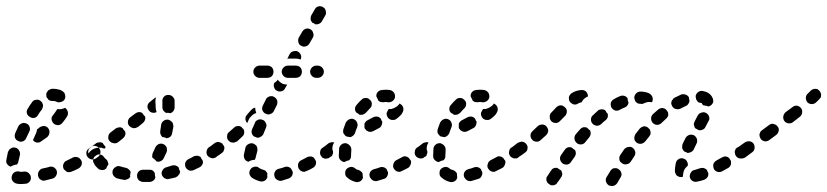

<svg xmlns="http://www.w3.org/2000/svg" viewBox="-27 -575 2710 629"><path d="M56 27Q64 27 70 20Q75 14 74 6Q74 2 72 -2Q70 -5 67 -8Q64 -10 61 -12Q57 -13 53 -13Q47 -12 42 -12Q39 -12 37 -13Q29 -15 21 -11Q14 -7 12 1Q11 4 11 8Q11 12 13 16Q15 19 18 22Q21 24 25 26Q33 28 42 28Q48 28 56 27ZM157 0Q161 -7 159 -15Q158 -19 155 -22Q153 -25 149 -27Q146 -29 142 -29Q138 -30 134 -28Q123 -25 112 -23Q104 -21 100 -13Q96 -6 98 2Q99 6 101 9Q103 12 107 14Q110 16 114 17Q118 17 122 16Q134 13 145 10Q153 8 157 0ZM240 -34Q243 -42 239 -50Q237 -53 234 -56Q231 -59 227 -60Q224 -61 220 -61Q216 -61 212 -59Q202 -54 192 -49Q184 -46 181 -38Q178 -31 181 -23Q183 -19 186 -17Q189 -14 192 -12Q196 -11 200 -11Q204 -11 208 -13Q219 -17 230 -23Q237 -27 240 -34ZM-1 -77Q1 -81 3 -84Q5 -87 9 -89Q12 -91 16 -92Q20 -92 24 -91Q32 -89 36 -81Q40 -74 38 -66Q35 -55 33 -45Q33 -43 31 -40Q30 -38 29 -36Q28 -36 27 -36Q19 -35 11 -31Q9 -30 8 -29Q1 -31 -4 -38Q-8 -44 -6 -52Q-4 -64 -1 -77ZM299 -66Q301 -70 302 -74Q302 -77 302 -81Q301 -85 298 -89Q294 -95 285 -97Q277 -98 270 -93Q268 -91 265 -89Q258 -85 256 -77Q255 -68 259 -62Q262 -58 265 -56Q268 -54 272 -53Q276 -52 280 -53Q284 -54 287 -56Q290 -58 294 -61Q297 -63 299 -66ZM110 -161Q114 -163 118 -162Q122 -162 125 -160Q129 -158 131 -155Q136 -148 135 -140Q134 -132 128 -126Q118 -119 108 -112Q102 -107 94 -108Q86 -109 81 -116Q85 -124 89 -134Q93 -141 94 -149Q94 -150 94 -151Q99 -154 103 -158Q106 -160 110 -161ZM22 -124Q25 -116 33 -113Q40 -109 48 -112Q56 -115 59 -123Q64 -133 69 -144Q73 -151 70 -159Q68 -167 60 -170Q57 -172 53 -172Q49 -173 45 -171Q41 -170 38 -167Q35 -165 33 -161Q28 -150 23 -139Q20 -132 22 -124ZM195 -209Q193 -217 186 -222Q183 -220 179 -219Q170 -216 162 -218Q161 -218 161 -218Q160 -217 160 -216Q159 -215 159 -215Q154 -207 147 -198Q141 -192 142 -184Q143 -176 149 -170Q155 -165 164 -165Q172 -166 177 -172Q187 -184 193 -194Q197 -201 195 -209ZM61 -204Q63 -196 71 -192Q78 -187 86 -189Q94 -191 98 -199Q104 -209 110 -216Q112 -220 113 -223Q114 -227 114 -231Q113 -235 111 -239Q109 -242 106 -244Q103 -247 99 -248Q95 -249 91 -248Q87 -248 84 -246Q80 -244 78 -240Q71 -231 64 -219Q59 -212 61 -204ZM125 -269Q126 -273 129 -276Q131 -280 135 -281Q138 -283 142 -284Q146 -284 150 -284Q157 -284 164 -282Q171 -281 177 -277Q180 -275 183 -272Q185 -269 186 -265Q187 -261 187 -257Q187 -254 185 -250Q181 -243 173 -241Q165 -238 157 -242Q154 -244 150 -244Q148 -244 147 -244Q142 -244 138 -245Q134 -246 131 -249Q130 -250 130 -251Q128 -254 126 -256Q125 -257 125 -259Q125 -260 125 -262Q124 -266 125 -269Z M452 21Q447 21 441 21Q437 21 434 19Q430 18 427 15Q425 12 423 8Q422 4 422 0Q422 -8 428 -14Q434 -19 443 -19Q448 -19 452 -19Q457 -19 462 -19Q466 -19 470 -18Q473 -17 476 -14Q477 -13 478 -11Q479 -10 480 -9Q480 -3 481 2Q482 4 482 5Q481 12 476 16Q470 21 463 21Q458 21 452 21ZM385 14Q382 15 378 14Q366 12 356 9Q348 6 344 -1Q340 -8 342 -16Q343 -20 346 -23Q348 -26 352 -28Q355 -30 359 -31Q363 -31 367 -30Q376 -27 386 -25Q391 -24 395 -20Q400 -16 401 -11Q400 -6 399 0Q399 2 400 3Q398 6 397 8Q395 10 393 11Q389 13 385 14ZM555 2Q558 -1 560 -4Q562 -6 562 -9Q563 -11 563 -14Q562 -16 561 -17Q559 -22 558 -27Q554 -31 548 -33Q542 -34 537 -33Q527 -30 518 -27Q510 -25 506 -18Q501 -11 503 -3Q504 1 507 4Q509 7 512 9Q516 11 520 12Q524 12 527 11Q538 9 549 6Q552 4 555 2ZM633 -32Q636 -35 637 -39Q638 -41 638 -44Q638 -46 637 -49Q636 -50 635 -52Q632 -56 630 -61Q625 -64 620 -65Q614 -65 608 -63Q600 -58 591 -54Q583 -50 580 -42Q578 -35 581 -27Q583 -23 586 -21Q589 -18 592 -17Q596 -15 600 -16Q604 -16 608 -18Q617 -22 627 -27Q631 -29 633 -32ZM301 -19Q297 -20 294 -23Q290 -27 287 -30Q287 -31 287 -31Q286 -31 286 -31Q284 -34 282 -37V-38Q277 -44 278 -52Q280 -61 287 -65Q293 -70 301 -69Q310 -67 314 -60Q317 -56 321 -53Q325 -50 326 -45Q328 -41 328 -36Q323 -30 321 -23Q318 -21 315 -19Q312 -18 309 -18Q305 -18 301 -19ZM472 -67Q472 -71 474 -75Q478 -83 482 -92Q485 -99 493 -103Q500 -106 508 -103Q512 -101 515 -98Q517 -96 519 -92Q520 -88 520 -84Q520 -80 519 -77Q514 -66 509 -56Q506 -50 499 -47Q493 -44 486 -46Q482 -51 477 -55Q475 -56 474 -57Q473 -57 473 -58Q473 -59 472 -60Q471 -63 472 -67ZM690 -74Q691 -82 686 -89Q684 -92 681 -94Q677 -96 673 -97Q669 -97 666 -96Q662 -96 658 -93Q651 -88 650 -80Q648 -72 653 -65Q655 -62 659 -60Q662 -58 666 -57Q670 -56 674 -57Q678 -58 681 -60L682 -61Q688 -66 690 -74ZM287 -105Q290 -108 294 -108Q298 -109 302 -109Q304 -108 306 -108Q308 -107 310 -106Q311 -103 314 -100Q316 -97 318 -95Q318 -94 318 -93Q319 -92 319 -91L315 -88Q310 -90 305 -91Q297 -92 288 -90Q280 -88 274 -84Q267 -79 263 -72Q261 -78 263 -84Q266 -90 271 -93Q277 -98 287 -105ZM383 -132Q385 -138 383 -144Q381 -146 379 -149Q376 -152 375 -155Q373 -156 371 -157Q369 -157 367 -158Q363 -158 359 -157Q355 -156 352 -154L335 -141Q332 -139 330 -135Q328 -132 328 -128Q327 -124 328 -120Q329 -116 332 -113Q337 -107 345 -106Q353 -104 360 -109L376 -122Q381 -126 383 -132ZM501 -166Q502 -174 509 -179Q515 -184 524 -183Q528 -182 531 -180Q534 -178 537 -175Q539 -172 540 -168Q541 -164 541 -160Q539 -149 537 -139Q536 -132 531 -127Q526 -123 519 -122Q518 -123 517 -123Q511 -126 505 -126Q501 -130 499 -135Q497 -141 498 -146Q500 -156 501 -166ZM448 -182Q450 -188 448 -194Q445 -196 443 -199Q441 -202 439 -205Q434 -208 428 -208Q421 -207 416 -203L400 -191Q393 -186 392 -177Q391 -169 396 -163Q399 -160 402 -158Q406 -156 410 -155Q414 -155 418 -156Q421 -157 425 -159L441 -172Q446 -176 448 -182ZM505 -243Q504 -251 510 -258Q515 -264 524 -264Q528 -264 531 -263Q535 -262 538 -259Q541 -256 543 -253Q545 -249 545 -245Q545 -235 545 -223Q545 -217 541 -211Q537 -206 531 -204Q529 -205 527 -205Q522 -206 517 -205Q512 -208 508 -213Q505 -218 505 -223Q505 -234 505 -243ZM484 -256Q483 -256 482 -255Q481 -255 480 -254L464 -241Q457 -236 456 -227Q456 -219 461 -213Q465 -207 472 -206Q479 -204 486 -208Q486 -208 486 -208Q483 -215 483 -224Q483 -233 482 -242Q482 -249 484 -256Z M840 17Q833 21 825 19Q810 15 798 7Q792 2 790 -6Q789 -14 794 -21Q796 -24 799 -26Q803 -28 807 -29Q811 -29 814 -29Q818 -28 822 -25Q827 -21 835 -19Q839 -18 842 -16Q845 -14 847 -10Q848 -9 848 -8Q848 -8 849 -7Q848 -1 849 5Q849 5 849 5Q849 5 849 5Q847 13 840 17ZM925 6Q928 4 930 0Q931 -3 932 -6Q932 -9 932 -12Q931 -13 931 -14Q929 -17 928 -20Q925 -26 918 -28Q912 -30 906 -28Q896 -24 886 -22Q878 -20 874 -13Q870 -6 872 2Q873 6 875 9Q877 12 881 14Q884 16 888 17Q892 18 896 17Q907 14 918 10Q922 9 925 6ZM1007 -35Q1010 -42 1007 -49Q1007 -50 1006 -51Q1004 -53 1003 -56Q1001 -58 999 -60Q997 -61 994 -62Q990 -63 986 -62Q982 -62 979 -60Q970 -55 960 -50Q953 -47 950 -39Q948 -31 951 -24Q953 -20 956 -17Q959 -15 963 -13Q967 -12 970 -12Q974 -13 978 -15Q988 -19 998 -25Q1005 -29 1007 -35ZM777 -91Q779 -99 787 -103Q794 -107 802 -105Q806 -104 809 -101Q812 -99 814 -96Q816 -92 816 -88Q817 -84 816 -80Q813 -70 811 -61Q811 -59 810 -56Q809 -54 807 -51Q805 -51 803 -51Q794 -50 787 -45Q779 -47 775 -53Q771 -60 772 -68Q774 -78 777 -91ZM1064 -73Q1065 -82 1060 -88Q1058 -92 1055 -94Q1051 -96 1048 -97Q1044 -97 1040 -97Q1036 -96 1033 -93L1030 -91Q1023 -87 1022 -79Q1020 -70 1025 -64Q1027 -60 1030 -58Q1034 -56 1038 -55Q1042 -55 1045 -56Q1049 -56 1053 -59L1055 -61Q1062 -65 1064 -73ZM705 -79Q707 -83 708 -87Q708 -90 708 -93Q707 -96 706 -98Q705 -99 704 -100Q702 -103 701 -105Q695 -109 689 -110Q682 -110 676 -106Q668 -100 659 -93Q652 -89 650 -81Q649 -72 654 -66Q656 -62 659 -60Q663 -58 666 -57Q670 -57 674 -57Q678 -58 681 -61Q691 -67 700 -74Q703 -76 705 -79ZM773 -139Q774 -147 770 -153Q769 -154 768 -154Q766 -156 764 -159Q758 -163 752 -162Q745 -162 740 -157Q732 -150 724 -143Q717 -138 717 -129Q716 -121 721 -115Q724 -112 727 -110Q731 -108 735 -108Q739 -107 743 -109Q746 -110 750 -112Q758 -120 766 -127Q772 -132 773 -139ZM808 -172Q809 -176 812 -179Q815 -181 819 -183Q822 -184 826 -184Q830 -184 834 -182Q838 -181 840 -178Q843 -175 844 -171Q846 -168 846 -164Q846 -160 844 -156Q840 -146 836 -136Q833 -130 827 -127Q821 -123 815 -124Q811 -126 808 -127Q807 -127 807 -127Q800 -131 798 -138Q796 -145 799 -152Q803 -161 808 -172ZM796 -194Q802 -201 810 -204Q811 -204 812 -204Q812 -205 812 -207Q809 -214 809 -222Q806 -222 802 -220Q799 -218 796 -215Q789 -207 782 -199Q780 -196 778 -193Q777 -189 777 -185Q777 -181 779 -178Q780 -174 783 -172Q785 -176 787 -181Q790 -189 796 -194ZM847 -201Q854 -199 860 -202Q867 -205 870 -211L880 -231Q883 -238 881 -246Q878 -254 870 -258Q867 -260 863 -260Q859 -260 855 -259Q851 -257 848 -255Q845 -252 844 -249L834 -229Q831 -223 832 -216Q834 -209 840 -204Q841 -204 843 -203Q845 -202 847 -201ZM870 -297Q870 -300 872 -304Q876 -306 880 -310Q881 -312 883 -314Q884 -312 886 -310Q892 -304 900 -300Q907 -298 914 -298L907 -286Q904 -279 898 -277Q891 -274 884 -276Q882 -277 880 -278Q879 -279 877 -279Q875 -281 873 -284Q872 -286 871 -289Q869 -293 870 -297ZM864 -326Q869 -332 869 -340Q869 -348 864 -354Q858 -360 849 -360H823Q815 -360 809 -354Q803 -348 803 -340Q803 -332 809 -326Q815 -320 823 -320H849Q858 -320 864 -326ZM957 -326Q962 -332 962 -340Q962 -348 957 -354Q951 -360 942 -360H916Q908 -360 902 -354Q896 -348 896 -340Q896 -332 902 -326Q908 -320 916 -320H942Q951 -320 957 -326ZM1028 -326Q1034 -332 1034 -340Q1034 -348 1028 -354Q1022 -360 1014 -360H1009Q1001 -360 995 -354Q989 -348 989 -340Q989 -332 995 -326Q1001 -320 1009 -320H1014Q1022 -320 1028 -326ZM916 -383H942Q950 -383 958 -380Q961 -387 959 -394Q956 -402 949 -406Q946 -408 942 -408Q938 -408 934 -407Q930 -406 927 -404Q924 -401 922 -398L914 -382Q915 -383 916 -383ZM952 -452 963 -471Q967 -478 975 -481Q983 -483 990 -479Q997 -475 999 -467Q1002 -459 998 -452L987 -433Q983 -426 977 -424Q970 -421 964 -423Q962 -424 960 -425Q958 -426 956 -427Q951 -432 950 -439Q949 -446 952 -452ZM991 -518Q991 -522 993 -525L1004 -544Q1008 -552 1016 -554Q1024 -556 1031 -552Q1034 -550 1037 -547Q1039 -544 1040 -540Q1041 -536 1041 -532Q1041 -528 1039 -525L1028 -506Q1024 -499 1018 -497Q1011 -494 1004 -496Q1003 -498 1001 -499Q999 -500 997 -500Q995 -502 993 -505Q992 -507 991 -510Q990 -514 991 -518Z M1111 7Q1104 2 1104 -6Q1103 -15 1108 -21Q1114 -27 1122 -28Q1130 -29 1137 -23Q1141 -19 1148 -18Q1153 -16 1156 -13Q1160 -10 1161 -6Q1161 1 1162 7Q1160 15 1153 19Q1145 23 1138 21Q1122 17 1111 7ZM1241 3Q1245 -4 1244 -11Q1244 -12 1243 -13Q1241 -16 1240 -20Q1239 -22 1237 -23Q1235 -25 1233 -26Q1230 -27 1226 -28Q1222 -28 1218 -27Q1208 -23 1199 -21Q1191 -19 1186 -12Q1182 -5 1184 3Q1185 7 1188 10Q1190 13 1193 15Q1197 18 1201 18Q1205 19 1208 18Q1219 15 1231 11Q1238 9 1241 3ZM1318 -36Q1321 -42 1319 -49Q1318 -50 1317 -51Q1315 -54 1313 -57Q1311 -59 1309 -60Q1307 -61 1305 -62Q1301 -63 1297 -63Q1293 -62 1290 -60Q1280 -55 1271 -50Q1264 -46 1262 -38Q1259 -30 1263 -23Q1265 -20 1268 -17Q1271 -14 1275 -13Q1279 -12 1283 -12Q1286 -13 1290 -15Q1300 -20 1310 -25Q1316 -29 1318 -36ZM1083 -64V-66Q1083 -76 1084 -88Q1084 -92 1086 -95Q1088 -99 1091 -101Q1094 -104 1098 -105Q1102 -106 1106 -106Q1110 -105 1113 -103Q1117 -101 1119 -98Q1122 -95 1123 -91Q1124 -88 1124 -84Q1123 -74 1123 -66V-64Q1123 -60 1122 -57Q1120 -53 1117 -50Q1110 -49 1103 -45Q1102 -45 1101 -44Q1094 -45 1088 -51Q1083 -56 1083 -64ZM1373 -74Q1374 -82 1369 -88Q1367 -92 1364 -94Q1360 -96 1356 -97Q1353 -97 1349 -97Q1345 -96 1342 -93L1340 -92Q1333 -88 1332 -79Q1330 -71 1335 -64Q1337 -61 1341 -59Q1344 -57 1348 -56Q1352 -56 1356 -56Q1360 -57 1363 -60L1364 -61Q1371 -65 1373 -74ZM1066 -105Q1067 -107 1068 -108Q1064 -110 1059 -109Q1054 -108 1050 -106L1033 -93Q1029 -91 1027 -88Q1025 -85 1024 -81Q1024 -77 1024 -73Q1025 -69 1028 -66Q1032 -59 1040 -57Q1048 -56 1055 -61L1061 -64V-66Q1061 -77 1062 -90Q1062 -98 1066 -105ZM1118 -126Q1120 -126 1122 -126Q1124 -127 1126 -128Q1130 -130 1132 -133Q1135 -136 1136 -139Q1139 -149 1143 -158Q1146 -166 1143 -173Q1140 -181 1133 -184Q1129 -186 1125 -186Q1121 -186 1117 -184Q1114 -183 1111 -180Q1108 -177 1106 -174Q1102 -163 1098 -152Q1097 -148 1097 -144Q1097 -140 1099 -137Q1101 -134 1103 -132Q1105 -129 1108 -128Q1108 -128 1108 -128Q1113 -127 1118 -126ZM1167 -156Q1168 -155 1168 -154Q1170 -151 1173 -148Q1176 -146 1180 -144Q1184 -143 1188 -143Q1192 -144 1195 -145L1214 -155Q1221 -158 1223 -165Q1226 -171 1225 -178Q1225 -178 1224 -178Q1222 -182 1220 -187Q1215 -192 1209 -193Q1202 -194 1196 -191L1177 -181Q1173 -179 1171 -176Q1168 -173 1167 -170Q1167 -167 1167 -165Q1167 -162 1167 -159Q1167 -157 1167 -156ZM1292 -207Q1296 -214 1294 -222Q1292 -230 1285 -234Q1284 -234 1284 -235Q1283 -235 1282 -236Q1278 -229 1271 -225Q1264 -220 1255 -218Q1251 -218 1247 -218Q1244 -215 1243 -212Q1241 -209 1240 -206Q1239 -202 1240 -198Q1241 -194 1243 -191Q1245 -187 1249 -185Q1252 -183 1256 -182Q1260 -182 1264 -182Q1268 -183 1271 -185Q1278 -190 1283 -195Q1289 -200 1292 -207ZM1154 -199Q1156 -199 1158 -199Q1162 -199 1165 -201Q1169 -203 1172 -206Q1178 -213 1184 -219Q1191 -225 1191 -233Q1192 -241 1186 -247Q1183 -250 1180 -252Q1176 -254 1172 -254Q1168 -254 1164 -253Q1161 -252 1158 -249Q1149 -241 1141 -231Q1136 -226 1136 -218Q1136 -210 1142 -205Q1147 -203 1151 -199Q1153 -199 1154 -199ZM1237 -281Q1244 -281 1251 -280Q1259 -278 1264 -271Q1268 -264 1267 -256Q1265 -248 1259 -244Q1252 -239 1244 -240Q1240 -241 1237 -241Q1233 -241 1228 -240Q1224 -240 1219 -241Q1215 -243 1212 -246Q1212 -247 1211 -249Q1209 -254 1206 -259Q1205 -267 1210 -273Q1215 -279 1223 -280Q1230 -281 1237 -281Z M1420 7Q1413 2 1413 -6Q1412 -15 1417 -21Q1423 -27 1431 -28Q1439 -29 1446 -23Q1450 -19 1457 -18Q1462 -16 1465 -13Q1469 -10 1470 -6Q1470 1 1471 7Q1469 15 1462 19Q1454 23 1447 21Q1431 17 1420 7ZM1550 3Q1554 -4 1553 -11Q1553 -12 1552 -13Q1550 -16 1549 -20Q1548 -22 1546 -23Q1544 -25 1542 -26Q1539 -27 1535 -28Q1531 -28 1527 -27Q1517 -23 1508 -21Q1500 -19 1495 -12Q1491 -5 1493 3Q1494 7 1497 10Q1499 13 1502 15Q1506 18 1510 18Q1514 19 1517 18Q1528 15 1540 11Q1547 9 1550 3ZM1627 -36Q1630 -42 1628 -49Q1627 -50 1626 -51Q1624 -54 1622 -57Q1620 -59 1618 -60Q1616 -61 1614 -62Q1610 -63 1606 -63Q1602 -62 1599 -60Q1589 -55 1580 -50Q1573 -46 1571 -38Q1568 -30 1572 -23Q1574 -20 1577 -17Q1580 -14 1584 -13Q1588 -12 1592 -12Q1595 -13 1599 -15Q1609 -20 1619 -25Q1625 -29 1627 -36ZM1392 -64V-66Q1392 -76 1393 -88Q1393 -92 1395 -95Q1397 -99 1400 -101Q1403 -104 1407 -105Q1411 -106 1415 -106Q1419 -105 1422 -103Q1426 -101 1428 -98Q1431 -95 1432 -91Q1433 -88 1433 -84Q1432 -74 1432 -66V-64Q1432 -60 1431 -57Q1429 -53 1426 -50Q1419 -49 1412 -45Q1411 -45 1410 -44Q1403 -45 1397 -51Q1392 -56 1392 -64ZM1682 -74Q1683 -82 1678 -88Q1676 -92 1673 -94Q1669 -96 1665 -97Q1662 -97 1658 -97Q1654 -96 1651 -93L1649 -92Q1642 -88 1641 -79Q1639 -71 1644 -64Q1646 -61 1650 -59Q1653 -57 1657 -56Q1661 -56 1665 -56Q1669 -57 1672 -60L1673 -61Q1680 -65 1682 -74ZM1375 -105Q1376 -107 1377 -108Q1373 -110 1368 -109Q1363 -108 1359 -106L1342 -93Q1338 -91 1336 -88Q1334 -85 1333 -81Q1333 -77 1333 -73Q1334 -69 1337 -66Q1341 -59 1349 -57Q1357 -56 1364 -61L1370 -64V-66Q1370 -77 1371 -90Q1371 -98 1375 -105ZM1427 -126Q1429 -126 1431 -126Q1433 -127 1435 -128Q1439 -130 1441 -133Q1444 -136 1445 -139Q1448 -149 1452 -158Q1455 -166 1452 -173Q1449 -181 1442 -184Q1438 -186 1434 -186Q1430 -186 1426 -184Q1423 -183 1420 -180Q1417 -177 1415 -174Q1411 -163 1407 -152Q1406 -148 1406 -144Q1406 -140 1408 -137Q1410 -134 1412 -132Q1414 -129 1417 -128Q1417 -128 1417 -128Q1422 -127 1427 -126ZM1476 -156Q1477 -155 1477 -154Q1479 -151 1482 -148Q1485 -146 1489 -144Q1493 -143 1497 -143Q1501 -144 1504 -145L1523 -155Q1530 -158 1532 -165Q1535 -171 1534 -178Q1534 -178 1533 -178Q1531 -182 1529 -187Q1524 -192 1518 -193Q1511 -194 1505 -191L1486 -181Q1482 -179 1480 -176Q1477 -173 1476 -170Q1476 -167 1476 -165Q1476 -162 1476 -159Q1476 -157 1476 -156ZM1601 -207Q1605 -214 1603 -222Q1601 -230 1594 -234Q1593 -234 1593 -235Q1592 -235 1591 -236Q1587 -229 1580 -225Q1573 -220 1564 -218Q1560 -218 1556 -218Q1553 -215 1552 -212Q1550 -209 1549 -206Q1548 -202 1549 -198Q1550 -194 1552 -191Q1554 -187 1558 -185Q1561 -183 1565 -182Q1569 -182 1573 -182Q1577 -183 1580 -185Q1587 -190 1592 -195Q1598 -200 1601 -207ZM1463 -199Q1465 -199 1467 -199Q1471 -199 1474 -201Q1478 -203 1481 -206Q1487 -213 1493 -219Q1500 -225 1500 -233Q1501 -241 1495 -247Q1492 -250 1489 -252Q1485 -254 1481 -254Q1477 -254 1473 -253Q1470 -252 1467 -249Q1458 -241 1450 -231Q1445 -226 1445 -218Q1445 -210 1451 -205Q1456 -203 1460 -199Q1462 -199 1463 -199ZM1546 -281Q1553 -281 1560 -280Q1568 -278 1573 -271Q1577 -264 1576 -256Q1574 -248 1568 -244Q1561 -239 1553 -240Q1549 -241 1546 -241Q1542 -241 1537 -240Q1533 -240 1528 -241Q1524 -243 1521 -246Q1521 -247 1520 -249Q1518 -254 1515 -259Q1514 -267 1519 -273Q1524 -279 1532 -280Q1539 -281 1546 -281Z M2009 -6Q2008 -13 2003 -18Q2001 -19 1999 -21Q1997 -22 1996 -23Q1993 -24 1990 -24Q1987 -24 1984 -24Q1980 -23 1977 -20Q1974 -18 1972 -14L1961 4Q1956 11 1958 19Q1960 27 1967 32Q1971 34 1975 34Q1979 35 1982 34Q1986 33 1989 31Q1993 28 1995 25L2006 6Q2010 0 2009 -6ZM1815 -6Q1814 -12 1811 -17Q1807 -19 1804 -21Q1801 -23 1799 -25Q1797 -25 1795 -25Q1793 -25 1790 -25Q1787 -24 1783 -22Q1780 -19 1778 -16Q1771 -6 1767 1Q1764 4 1763 8Q1763 12 1763 16Q1764 19 1766 23Q1768 26 1772 28Q1775 31 1779 32Q1783 32 1787 32Q1790 31 1794 29Q1797 27 1799 23Q1804 17 1811 6Q1815 1 1815 -6ZM2291 5Q2295 -2 2293 -9Q2293 -10 2292 -11Q2290 -14 2289 -18Q2288 -19 2286 -21Q2284 -22 2282 -23Q2279 -25 2275 -25Q2271 -25 2267 -24Q2257 -21 2248 -18Q2244 -18 2241 -15Q2238 -13 2236 -9Q2234 -6 2233 -2Q2232 2 2233 6Q2235 14 2242 18Q2249 22 2257 20Q2268 18 2280 14Q2287 11 2291 5ZM2197 4Q2193 2 2190 0Q2187 -3 2186 -7Q2184 -10 2184 -14Q2184 -15 2184 -16Q2184 -27 2187 -41Q2189 -49 2195 -53Q2202 -58 2211 -56Q2214 -55 2218 -53Q2221 -51 2223 -47Q2225 -44 2226 -40Q2227 -36 2226 -32Q2226 -32 2226 -32Q2220 -27 2216 -21Q2212 -14 2211 -5Q2210 0 2210 4Q2209 5 2207 5Q2206 5 2204 5Q2200 5 2197 4ZM2367 -35Q2369 -42 2367 -49Q2366 -50 2365 -52Q2363 -54 2362 -57Q2360 -58 2358 -60Q2356 -61 2353 -62Q2349 -63 2345 -62Q2341 -61 2338 -59Q2328 -54 2320 -49Q2316 -47 2314 -44Q2311 -41 2310 -37Q2309 -33 2310 -29Q2310 -25 2312 -21Q2316 -14 2324 -12Q2332 -10 2339 -14Q2349 -19 2359 -25Q2365 -29 2367 -35ZM1859 -69Q1860 -73 1859 -77Q1859 -79 1858 -81Q1857 -83 1856 -84Q1852 -86 1849 -89Q1847 -90 1845 -92Q1839 -94 1833 -92Q1827 -90 1823 -84L1811 -67Q1809 -64 1808 -60Q1807 -56 1808 -52Q1809 -48 1811 -45Q1813 -42 1817 -39Q1823 -35 1832 -36Q1840 -38 1844 -45L1856 -62Q1858 -65 1859 -69ZM2054 -70Q2055 -74 2054 -78Q2053 -80 2052 -83Q2051 -85 2050 -87Q2047 -89 2045 -91Q2043 -92 2042 -93Q2036 -95 2029 -93Q2022 -91 2018 -86Q2012 -77 2005 -67Q2003 -64 2002 -60Q2002 -56 2002 -52Q2003 -48 2005 -45Q2008 -42 2011 -40Q2018 -35 2026 -37Q2034 -38 2039 -45Q2045 -54 2051 -63Q2053 -66 2054 -70ZM2419 -66Q2421 -69 2422 -73Q2422 -77 2422 -81Q2421 -85 2418 -88Q2414 -95 2406 -97Q2398 -98 2391 -93L2389 -92Q2385 -90 2383 -87Q2381 -83 2380 -79Q2380 -75 2381 -72Q2381 -68 2384 -64Q2388 -58 2396 -56Q2405 -55 2411 -59L2413 -61Q2417 -63 2419 -66ZM1699 -81Q1701 -84 1701 -88Q1702 -92 1701 -96Q1700 -100 1697 -103Q1695 -106 1692 -108Q1688 -110 1684 -111Q1680 -111 1677 -110Q1673 -109 1669 -107Q1660 -100 1651 -93Q1644 -89 1642 -81Q1641 -72 1646 -66Q1648 -62 1651 -60Q1655 -58 1658 -57Q1662 -57 1666 -57Q1670 -58 1673 -61Q1684 -68 1693 -75Q1696 -77 1699 -81ZM2208 -95Q2208 -99 2209 -103Q2214 -112 2219 -123Q2223 -130 2231 -133Q2239 -135 2246 -132Q2250 -130 2252 -127Q2255 -124 2256 -120Q2257 -116 2257 -112Q2257 -108 2255 -105Q2250 -95 2246 -86Q2243 -80 2237 -77Q2232 -74 2225 -74Q2221 -77 2216 -78Q2214 -79 2212 -82Q2210 -84 2209 -87Q2207 -91 2208 -95ZM1908 -136Q1909 -142 1906 -148Q1902 -150 1899 -154Q1897 -155 1896 -157Q1890 -159 1883 -158Q1877 -156 1873 -151Q1866 -143 1859 -135Q1854 -128 1855 -120Q1856 -112 1863 -106Q1869 -101 1878 -102Q1886 -103 1891 -110Q1897 -118 1904 -126Q1907 -130 1908 -136ZM2104 -135Q2105 -139 2104 -143Q2104 -145 2103 -148Q2102 -150 2101 -152Q2098 -154 2096 -157Q2095 -158 2094 -158Q2088 -162 2081 -161Q2074 -159 2069 -154Q2062 -145 2055 -136Q2053 -133 2052 -129Q2051 -126 2051 -122Q2051 -118 2053 -114Q2055 -111 2058 -108Q2065 -103 2073 -104Q2081 -105 2087 -112Q2093 -120 2100 -128Q2102 -131 2104 -135ZM1769 -146Q1769 -154 1763 -161Q1758 -167 1749 -167Q1741 -167 1735 -162Q1727 -154 1718 -146Q1715 -143 1713 -140Q1711 -136 1711 -132Q1711 -128 1712 -124Q1713 -121 1716 -118Q1721 -111 1730 -111Q1738 -110 1744 -116Q1753 -124 1762 -132Q1768 -138 1769 -146ZM2246 -170Q2247 -174 2249 -178L2259 -197Q2263 -204 2271 -206Q2279 -209 2286 -205Q2290 -203 2292 -200Q2295 -197 2296 -193Q2297 -189 2297 -185Q2296 -181 2294 -178L2284 -159Q2281 -152 2274 -150Q2268 -147 2261 -149Q2259 -150 2256 -152Q2255 -153 2253 -153Q2251 -155 2249 -157Q2248 -160 2247 -163Q2246 -166 2246 -170ZM1964 -191Q1965 -197 1964 -202Q1959 -207 1957 -212Q1956 -213 1955 -214Q1953 -215 1951 -216Q1948 -217 1946 -217Q1942 -217 1938 -216Q1934 -215 1931 -212Q1923 -205 1915 -197Q1909 -192 1909 -183Q1909 -175 1915 -169Q1918 -166 1921 -165Q1925 -163 1929 -163Q1933 -163 1937 -165Q1940 -166 1943 -169Q1950 -176 1958 -182Q1962 -186 1964 -191ZM2162 -196Q2163 -203 2161 -208Q2158 -212 2155 -216Q2150 -221 2142 -221Q2135 -221 2129 -216Q2121 -209 2112 -201Q2106 -195 2106 -187Q2106 -178 2112 -172Q2118 -166 2126 -166Q2134 -166 2140 -172Q2148 -179 2155 -186Q2160 -190 2162 -196ZM1830 -210Q1830 -219 1823 -224Q1817 -230 1809 -230Q1801 -229 1795 -223L1779 -206Q1773 -200 1774 -191Q1774 -183 1780 -177Q1786 -172 1795 -172Q1803 -173 1808 -179L1825 -196Q1830 -202 1830 -210ZM2003 -215Q1996 -211 1988 -213Q1980 -216 1976 -223Q1974 -226 1974 -230Q1973 -234 1974 -238Q1975 -242 1978 -245Q1980 -248 1984 -250Q1994 -256 2004 -260Q2011 -263 2018 -261Q2025 -259 2029 -253Q2029 -246 2032 -239Q2032 -239 2032 -238Q2031 -233 2028 -229Q2025 -225 2020 -223Q2012 -220 2003 -215ZM2230 -256Q2226 -263 2219 -265Q2211 -268 2204 -265Q2194 -260 2183 -255Q2179 -253 2177 -249Q2174 -246 2173 -243Q2172 -239 2172 -235Q2173 -231 2175 -227Q2177 -224 2180 -221Q2183 -219 2187 -218Q2191 -217 2195 -217Q2199 -218 2202 -219Q2211 -224 2220 -228Q2223 -229 2226 -232Q2229 -235 2230 -239Q2231 -240 2231 -241Q2232 -243 2232 -244Q2231 -246 2231 -249Q2230 -252 2230 -256ZM2269 -238Q2265 -238 2261 -240Q2258 -242 2256 -246Q2253 -249 2253 -253Q2252 -257 2252 -261Q2254 -269 2261 -274Q2267 -278 2275 -277Q2286 -275 2294 -270Q2303 -264 2307 -255Q2311 -247 2309 -239Q2306 -232 2299 -228Q2297 -227 2296 -227Q2295 -226 2294 -226Q2288 -229 2282 -229Q2280 -230 2277 -230Q2276 -231 2274 -233Q2273 -235 2272 -237Q2271 -237 2269 -238ZM1852 -233Q1844 -236 1839 -243Q1837 -246 1837 -250Q1836 -254 1837 -258Q1838 -262 1841 -265Q1843 -268 1846 -270Q1861 -279 1877 -280Q1885 -281 1892 -276Q1898 -270 1899 -262Q1899 -261 1899 -261Q1899 -260 1899 -259Q1894 -257 1890 -254Q1883 -249 1879 -241Q1879 -240 1878 -240Q1873 -239 1867 -236Q1860 -231 1852 -233ZM2063 -236Q2060 -238 2057 -240Q2054 -243 2053 -247Q2051 -251 2051 -255Q2051 -263 2057 -269Q2063 -275 2071 -275Q2087 -275 2100 -269Q2107 -265 2110 -258Q2113 -250 2110 -242Q2109 -242 2109 -241Q2109 -240 2108 -240Q2105 -240 2101 -241Q2092 -241 2084 -237Q2080 -236 2077 -234Q2075 -235 2071 -235Q2067 -235 2063 -236Z M2445 -89Q2446 -97 2442 -104Q2437 -111 2429 -112Q2421 -113 2414 -109L2390 -92Q2387 -90 2385 -86Q2383 -83 2382 -79Q2382 -75 2383 -71Q2383 -67 2386 -64Q2390 -57 2399 -56Q2407 -55 2414 -59L2437 -76Q2444 -81 2445 -89ZM2521 -139Q2523 -142 2524 -146Q2525 -150 2524 -154Q2523 -158 2520 -161Q2518 -164 2515 -166Q2511 -168 2507 -169Q2503 -170 2499 -169Q2496 -168 2492 -165L2469 -148Q2466 -146 2464 -143Q2462 -139 2461 -135Q2461 -131 2462 -127Q2463 -124 2465 -120Q2470 -114 2478 -112Q2486 -111 2493 -116L2516 -133Q2519 -135 2521 -139ZM2601 -207Q2602 -215 2597 -221Q2591 -228 2583 -229Q2575 -229 2569 -224Q2558 -216 2546 -207Q2540 -201 2539 -193Q2538 -185 2543 -178Q2548 -172 2556 -171Q2565 -170 2571 -175Q2583 -184 2594 -193Q2600 -198 2601 -207ZM2662 -256Q2663 -260 2663 -264Q2663 -268 2661 -272Q2660 -275 2657 -278Q2654 -281 2651 -283Q2647 -284 2643 -284Q2639 -284 2635 -282Q2632 -281 2629 -278Q2624 -273 2619 -268Q2613 -263 2613 -254Q2613 -246 2618 -240Q2624 -234 2632 -234Q2641 -234 2647 -240Q2652 -245 2657 -250Q2660 -253 2662 -256Z"/></svg>

Font: FRB American Cursive Dashed
Style: Bold Italic
Weight: 700
Italic angle: -25°
Version: Version 2.0;Modular Font Editor K font №1